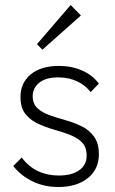

<svg xmlns="http://www.w3.org/2000/svg" viewBox="-20 -739 460 769"><path d="M214 10Q157 10 110.5 -12.5Q64 -35 33 -74L67 -108Q95 -71 132.5 -53.5Q170 -36 215 -36Q267 -36 297 -57Q327 -78 327 -116Q327 -150 308 -169Q289 -188 258.5 -199.5Q228 -211 194.5 -220.5Q161 -230 130.5 -244.5Q100 -259 81 -283.5Q62 -308 62 -351Q62 -407 103 -441Q144 -475 216 -475Q267 -475 309 -456.5Q351 -438 376 -404L343 -370Q322 -398 288.5 -413.5Q255 -429 213 -429Q163 -429 137 -407.5Q111 -386 111 -354Q111 -323 130 -305.5Q149 -288 179 -277.5Q209 -267 243 -257.5Q277 -248 307.5 -233Q338 -218 357 -191.5Q376 -165 376 -121Q376 -61 331.5 -25.5Q287 10 214 10ZM150 -540 128 -562 263 -719 304 -677Z"/></svg>

Font: Outfit ExtraLight
Style: Regular
Weight: 200
Designer: Rodrigo Fuenzalida
Foundry: fragTYPE
Version: Version 1.100; ttfautohint (v1.8.4.7-5d5b);gftools[0.9.27]